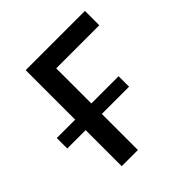

<svg xmlns="http://www.w3.org/2000/svg" viewBox="-156 -630 738 738"><g transform="rotate(-45 212.5 -261.0)"><path d="M180 -196V0H92V-196H-8V-253H92V-522H414V-444H180V-253H328V-196Z"/></g></svg>

Font: Rising Sun
Style: Regular
Weight: 400
Designer: Matt McInerney, Pablo Impallari, Rodrigo Fuenzalida (Raleway font), Stephen Hutchings (Greek), Cristiano Sobral (main ch
Foundry: The Rising Sun Project Authors
Version: Version 4.327; ttfautohint (v1.8.4.7-5d5b-dirty)